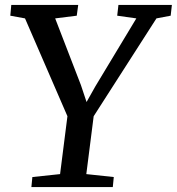

<svg xmlns="http://www.w3.org/2000/svg" viewBox="-20 -763 721 783"><path d="M299 -743 293 -699 205 -688 310 -416 333 -347 369 -411 536 -688 458 -699 463 -743H681L676 -699L618 -688L362 -289L332 -53L444 -41L440 0H108L112 -41L225 -53L255 -289L82 -688L22 -699L26 -743Z"/></svg>

Font: Koeln Type Serif
Style: Italic
Weight: 400
Italic angle: -8°
Designer: Eben Sorkin
Foundry: Eben Sorkin
Version: Version 2.002